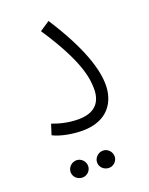

<svg xmlns="http://www.w3.org/2000/svg" viewBox="-123 -518 592 763"><g transform="rotate(-20 173.0 -136.5)"><path d="M34 -21C65 -5 115 4 157 4C266 4 305 -67 305 -136C305 -199 278 -297 178 -452L136 -424C248 -256 256 -180 256 -136C256 -81 227 -44 157 -44C119 -44 82 -52 48 -65ZM205 179C224 179 241 163 241 143C241 123 224 106 205 106C184 106 167 123 167 143C167 163 184 179 205 179ZM93 179C112 179 129 163 129 143C129 123 112 106 93 106C72 106 55 123 55 143C55 163 72 179 93 179Z"/></g></svg>

Font: Noto Sans Arabic UI XCn Lt
Style: Regular
Weight: 300
Width: 2
Designer: Monotype Design Team, Nadine Chahine and Nizar Qandah
Foundry: Monotype Imaging Inc.
Version: Version 2.010